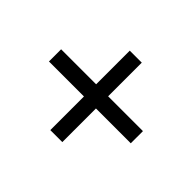

<svg xmlns="http://www.w3.org/2000/svg" viewBox="-116 -755 803 803"><g transform="rotate(-45 286.0 -353.0)"><path d="M321 -388H520V-317H321V-111H249V-317H50V-388H249V-595H321Z"/></g></svg>

Font: Noto Sans Soyombo
Style: Regular
Weight: 400
Designer: Monotype Design Team
Foundry: Monotype Imaging Inc.
Version: Version 2.001; ttfautohint (v1.8.4.7-5d5b)